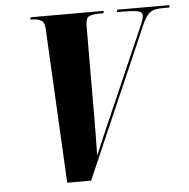

<svg xmlns="http://www.w3.org/2000/svg" viewBox="-51 -765 805 816"><g transform="rotate(-5 351.0 -357.0)"><path d="M169 -658Q168 -689 151.5 -696.5Q135 -704 118 -704H107L109 -714H421L419 -704H400Q373 -704 358 -697Q343 -690 343 -656V-634L342 -315Q342 -297 342 -267Q342 -237 341.5 -204Q341 -171 340.5 -143.5Q340 -116 340 -103Q347 -121 359.5 -150Q372 -179 386 -211.5Q400 -244 412 -271L569 -631Q585 -667 585 -680Q585 -696 562.5 -700Q540 -704 496 -704H477L479 -714H702L700 -704H676Q656 -704 640 -701Q624 -698 610.5 -684.5Q597 -671 584 -641L305 0H203Z"/></g></svg>

Font: Noto Serif Display ExtraCondensed Black
Style: Italic
Weight: 900
Width: 2
Italic angle: -12°
Designer: Monotype Design Team
Foundry: Monotype Imaging Inc.
Version: Version 2.009